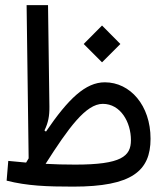

<svg xmlns="http://www.w3.org/2000/svg" viewBox="-20 -713 626 736"><path d="M260.7 2.4C485.8 2.4 557.1 -57.6 557.1 -181.2C557.1 -309.1 479 -397.5 381.8 -397.5C307.6 -397.5 241.7 -334 156.2 -208.5L150.4 -212.9C165 -242.7 169.9 -268.6 169.4 -304.7L164.1 -693.4H82L89.8 -106C86.4 -100.6 83.5 -95.2 80.1 -89.8C57.1 -91.8 34.7 -93.8 11.7 -96.2L5.4 -20.5C84.5 -0.5 159.2 2.4 260.7 2.4ZM154.8 -85C242.7 -222.7 309.1 -314.9 374 -314.9C442.4 -314.9 481.9 -244.6 481.9 -175.8C481.9 -113.8 445.3 -82 268.1 -82C227.1 -82 189.9 -83 154.8 -85ZM371.1 -474.1 441.4 -544.4 371.1 -615.2 300.8 -544.4Z"/></svg>

Font: Cascadia Mono PL SemiLight
Style: Regular
Weight: 350
Monospace: yes
Designer: Aaron Bell
Foundry: Saja Typeworks
Version: Version 2404.023